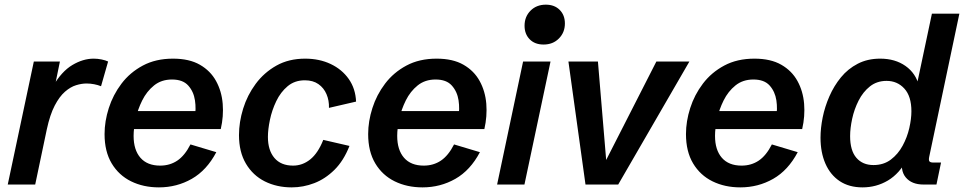

<svg xmlns="http://www.w3.org/2000/svg" viewBox="-20 -791 4137 823"><path d="M13.2 0 125 -527.3H236.8L212.4 -408.2L206.5 -420.4Q244.1 -484.9 290 -512.2Q335.9 -539.6 381.3 -539.6Q398.9 -539.6 415.5 -536.1Q432.1 -532.7 443.4 -527.3L413.1 -421.4Q399.9 -426.8 383.8 -429.9Q367.7 -433.1 350.6 -433.1Q330.1 -433.1 306.2 -425.8Q282.2 -418.5 258.5 -397.9Q234.9 -377.4 214.6 -338.6Q194.3 -299.8 180.7 -236.8L130.9 0Z M661.1 12.2Q594.7 12.2 542 -13.7Q489.3 -39.6 458.7 -90.6Q428.2 -141.6 428.2 -216.3Q428.2 -271 446.3 -327.6Q464.4 -384.3 500.7 -432.4Q537.1 -480.5 592.3 -510Q647.5 -539.6 721.7 -539.6Q791.5 -539.6 836.9 -513.4Q882.3 -487.3 906.2 -443.6Q930.2 -399.9 934.6 -346.2Q939 -292.5 926.3 -237.8H509.8L525.4 -314.9H837.4L814.5 -287.1Q821.3 -323.2 815.7 -360.8Q810.1 -398.4 786.9 -424.3Q763.7 -450.2 717.3 -450.2Q671.9 -450.2 640.4 -424.8Q608.9 -399.4 589.6 -360.6Q570.3 -321.8 561.5 -281Q552.7 -240.2 552.7 -208.5Q552.7 -148.4 582 -114.7Q611.3 -81.1 666.5 -81.1Q708 -81.1 740 -102.5Q772 -124 796.4 -171.9L907.2 -138.7Q866.2 -61 802 -24.4Q737.8 12.2 661.1 12.2Z M1230.5 12.2Q1166.5 12.2 1115.2 -13.4Q1064 -39.1 1034.2 -89.4Q1004.4 -139.6 1004.4 -211.9Q1004.4 -267.6 1022.2 -325.2Q1040 -382.8 1075.9 -431.4Q1111.8 -480 1164.8 -509.8Q1217.8 -539.6 1288.1 -539.6Q1349.1 -539.6 1397.5 -516.6Q1445.8 -493.7 1474.9 -452.4Q1503.9 -411.1 1506.3 -355.5L1390.1 -328.6Q1391.1 -360.4 1379.6 -387.2Q1368.2 -414.1 1345 -430.4Q1321.8 -446.8 1286.6 -446.8Q1243.2 -446.8 1212.9 -421.4Q1182.6 -396 1164.1 -357.2Q1145.5 -318.4 1137 -277.1Q1128.4 -235.8 1128.4 -204.1Q1128.4 -147 1156.2 -114Q1184.1 -81.1 1236.3 -81.1Q1276.9 -81.1 1310.1 -107.9Q1343.3 -134.8 1365.7 -191.4L1478 -165.5Q1453.1 -102.1 1413.6 -63Q1374 -23.9 1326.9 -5.9Q1279.8 12.2 1230.5 12.2Z M1791 12.2Q1724.6 12.2 1671.9 -13.7Q1619.1 -39.6 1588.6 -90.6Q1558.1 -141.6 1558.1 -216.3Q1558.1 -271 1576.2 -327.6Q1594.2 -384.3 1630.6 -432.4Q1667 -480.5 1722.2 -510Q1777.3 -539.6 1851.6 -539.6Q1921.4 -539.6 1966.8 -513.4Q2012.2 -487.3 2036.1 -443.6Q2060.1 -399.9 2064.5 -346.2Q2068.8 -292.5 2056.2 -237.8H1639.6L1655.3 -314.9H1967.3L1944.3 -287.1Q1951.2 -323.2 1945.6 -360.8Q1939.9 -398.4 1916.7 -424.3Q1893.6 -450.2 1847.2 -450.2Q1801.8 -450.2 1770.3 -424.8Q1738.8 -399.4 1719.5 -360.6Q1700.2 -321.8 1691.4 -281Q1682.6 -240.2 1682.6 -208.5Q1682.6 -148.4 1711.9 -114.7Q1741.2 -81.1 1796.4 -81.1Q1837.9 -81.1 1869.9 -102.5Q1901.9 -124 1926.3 -171.9L2037.1 -138.7Q1996.1 -61 1931.9 -24.4Q1867.7 12.2 1791 12.2Z M2339.8 -527.3 2228 0H2110.8L2222.2 -527.3ZM2310.1 -600.1Q2272.5 -600.1 2250.5 -622.6Q2228.5 -645 2228.5 -680.7Q2228.5 -719.7 2254.2 -745.4Q2279.8 -771 2319.8 -771Q2356.9 -771 2379.2 -748.5Q2401.4 -726.1 2401.4 -690.4Q2401.4 -651.9 2375.7 -626Q2350.1 -600.1 2310.1 -600.1Z M2489.7 0 2416.5 -527.3H2543L2581.1 -72.3H2561.5L2793.5 -527.3H2935.1L2629.9 0Z M3153.3 12.2Q3086.9 12.2 3034.2 -13.7Q2981.4 -39.6 2950.9 -90.6Q2920.4 -141.6 2920.4 -216.3Q2920.4 -271 2938.5 -327.6Q2956.5 -384.3 2992.9 -432.4Q3029.3 -480.5 3084.5 -510Q3139.6 -539.6 3213.9 -539.6Q3283.7 -539.6 3329.1 -513.4Q3374.5 -487.3 3398.4 -443.6Q3422.4 -399.9 3426.8 -346.2Q3431.2 -292.5 3418.5 -237.8H3002L3017.6 -314.9H3329.6L3306.6 -287.1Q3313.5 -323.2 3307.9 -360.8Q3302.2 -398.4 3279.1 -424.3Q3255.9 -450.2 3209.5 -450.2Q3164.1 -450.2 3132.6 -424.8Q3101.1 -399.4 3081.8 -360.6Q3062.5 -321.8 3053.7 -281Q3044.9 -240.2 3044.9 -208.5Q3044.9 -148.4 3074.2 -114.7Q3103.5 -81.1 3158.7 -81.1Q3200.2 -81.1 3232.2 -102.5Q3264.2 -124 3288.6 -171.9L3399.4 -138.7Q3358.4 -61 3294.2 -24.4Q3230 12.2 3153.3 12.2Z M3677.2 12.2Q3619.6 12.2 3579.3 -14.6Q3539.1 -41.5 3518.1 -89.6Q3497.1 -137.7 3497.1 -200.7Q3497.1 -241.2 3506.3 -287.4Q3515.6 -333.5 3535.2 -378.2Q3554.7 -422.9 3584.7 -459.5Q3614.7 -496.1 3656.7 -517.8Q3698.7 -539.6 3752.9 -539.6Q3816.9 -539.6 3861.6 -508.1Q3906.2 -476.6 3919.9 -420.9L3907.2 -414.1L3974.6 -732.4H4092.3L3963.4 -120.6Q3960 -105.5 3963.6 -99.9Q3967.3 -94.2 3981 -94.2H4013.7L3994.1 0H3938.5Q3887.7 0 3862.3 -30.8Q3836.9 -61.5 3850.1 -118.2L3852.5 -129.4L3869.6 -110.4Q3835.9 -46.9 3786.1 -17.3Q3736.3 12.2 3677.2 12.2ZM3724.1 -83.5Q3767.6 -83.5 3798.6 -106.9Q3829.6 -130.4 3849.1 -166.5Q3868.7 -202.6 3877.7 -242.2Q3886.7 -281.7 3886.7 -314Q3886.7 -378.4 3856.4 -411.4Q3826.2 -444.3 3780.3 -444.3Q3738.8 -444.3 3709 -420.7Q3679.2 -397 3660.4 -359.9Q3641.6 -322.8 3632.8 -282Q3624 -241.2 3624 -207.5Q3624 -145.5 3650.9 -114.5Q3677.7 -83.5 3724.1 -83.5Z"/></svg>

Font: Schibsted Grotesk SemiBold
Style: Italic
Weight: 600
Italic angle: -12°
Designer: Bakken & Baeck AS, Henrik Kongsvoll
Foundry: Schibsted ASA
Version: Version 1.100;gftools[0.9.25]